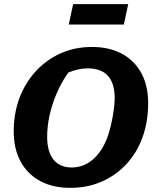

<svg xmlns="http://www.w3.org/2000/svg" viewBox="-20 -892 747 924"><path d="M318 12Q234 12 173 -21Q112 -54 79 -115Q46 -176 46 -260Q46 -347 74 -421Q102 -495 153 -550Q204 -605 272.5 -635.5Q341 -666 422 -666Q506 -666 566.5 -633.5Q627 -601 660 -540.5Q693 -480 693 -396Q693 -306 666 -231.5Q639 -157 588.5 -102.5Q538 -48 469.5 -18Q401 12 318 12ZM325 -86Q380 -86 424 -122Q468 -158 495 -226Q505 -252 513.5 -288Q522 -324 527 -359.5Q532 -395 532 -419Q532 -563 402 -563Q358 -563 309 -543Q262 -477 234.5 -394.5Q207 -312 207 -233Q207 -162 237.5 -124Q268 -86 325 -86ZM311 -774 332 -872H597L576 -774Z"/></svg>

Font: Piazzolla
Style: Bold Italic
Weight: 700
Italic angle: -11.3°
Designer: Juan Pablo del Peral
Foundry: Huerta Tipografica
Version: Version 1.330